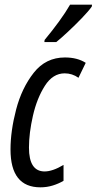

<svg xmlns="http://www.w3.org/2000/svg" viewBox="-20 -792 414 822"><path d="M153 10Q181 10 206.5 2Q232 -6 252 -18V-86Q205 -58 171 -58Q104 -58 104 -160Q104 -222 121 -296.5Q138 -371 172 -424.5Q206 -478 257 -478Q289 -478 316 -459L347 -523Q311 -546 258 -546Q176 -546 124.5 -480.5Q73 -415 49 -323Q25 -231 25 -152Q25 10 153 10ZM170 -612H221Q241 -628 271.5 -656.5Q302 -685 330.5 -714.5Q359 -744 373 -764L374 -772H280Q261 -739 233 -700.5Q205 -662 171 -621Z"/></svg>

Font: Noto Sans UI Condensed
Style: Italic
Weight: 400
Width: 3
Italic angle: -12°
Designer: Monotype Design Team
Foundry: Monotype Imaging Inc.
Version: Version 1.901